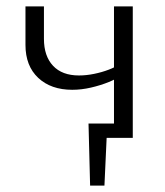

<svg xmlns="http://www.w3.org/2000/svg" viewBox="-20 -433 518 603"><path d="M263 150 258 -45H317L308 150ZM284 0 258 -45H366V0ZM207 -151Q140 -151 100 -188.5Q60 -226 60 -292V-413H118V-311Q118 -257 146.5 -226.5Q175 -196 228 -196Q251 -196 275.5 -201Q300 -206 321 -214Q342 -222 353 -230L364 -199Q348 -186 322 -175.5Q296 -165 266 -158Q236 -151 207 -151ZM338 0V-413H397V0Z"/></svg>

Font: Ysabeau Office Light
Style: Regular
Weight: 300
Designer: Christian Thalmann (Catharsis Fonts)
Version: Version 2.001;gftools[0.9.30]; featfreeze: tnum,lnum,ss02